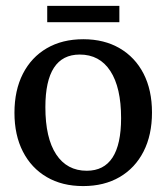

<svg xmlns="http://www.w3.org/2000/svg" viewBox="-20 -626 568 655"><path d="M141.1 -606H387.2V-550.3H141.1ZM263.7 8.8Q191.9 8.8 139.4 -22Q86.9 -52.7 58.1 -108.9Q29.3 -165 29.3 -241.2Q29.3 -317.9 58.1 -374.3Q86.9 -430.7 139.6 -461.4Q192.4 -492.2 264.2 -492.2Q335.4 -492.2 388.2 -461.4Q440.9 -430.7 469.7 -374.8Q498.5 -318.8 498.5 -242.2Q498.5 -165.5 469.7 -109.1Q440.9 -52.7 388.2 -22Q335.4 8.8 263.7 8.8ZM275.9 -43.5Q393.1 -43.5 393.1 -223.1Q393.1 -327.6 356.4 -383.8Q319.8 -439.9 252 -439.9Q134.8 -439.9 134.8 -260.3Q134.8 -155.3 171.6 -99.4Q208.5 -43.5 275.9 -43.5Z"/></svg>

Font: Markazi Text Medium
Style: Regular
Weight: 500
Designer: Borna Izadpanah (Arabic designer), Fiona Ross (Arabic design director) and Florian Runge (Latin designer)
Foundry: Borna Izadpanah and Florian Runge
Version: Version 1.001